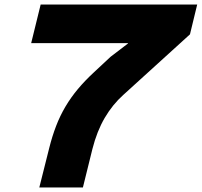

<svg xmlns="http://www.w3.org/2000/svg" viewBox="-20 -830 893 850"><path d="M821 -678 526 -410Q478 -367 443.5 -308Q409 -249 389 -170L347 0H154L198 -175Q211 -227 228.5 -272.5Q246 -318 270 -358.5Q294 -399 325 -436Q356 -473 396 -510L470 -579L546 -637L547 -639H118L160 -810H853Z"/></svg>

Font: TypoPRO Sinkin Sans
Style: 800 Black Italic
Weight: 900
Italic angle: -112°
Designer: Keith Bates
Foundry: K-Type
Version: Sinkin Sans (version 1.0)  by Keith Bates   •   © 2014   www